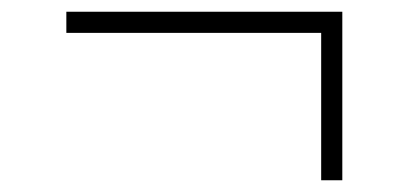

<svg xmlns="http://www.w3.org/2000/svg" viewBox="-20 -483 696 327"><path d="M527 -176V-427H93V-463H563V-176Z"/></svg>

Font: Overpass Thin
Style: Regular
Weight: 250
Designer: Delve Withrington, Dave Bailey, Thomas Jockin
Foundry: Delve Fonts LLC
Version: Version 4.000